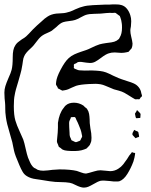

<svg xmlns="http://www.w3.org/2000/svg" viewBox="-25 -814 687 875"><path d="M573 -116Q574 -117 574.5 -118.5Q575 -120 576 -120Q577 -121 579.5 -119.5Q582 -118 583 -118Q585 -118 587.5 -117.5Q590 -117 591 -116L590 -108Q589 -98 583 -78Q572 -48 555.5 -21.5Q539 5 519 12Q516 13 509 13Q494 14 475 11Q457 9 449 9Q438 9 433 10Q421 13 401 25Q387 33 377.5 37Q368 41 357 41Q343 41 319 29Q304 21 293 19Q274 16 254 16Q236 16 227 15Q210 14 157 5Q153 4 140 2.5Q127 1 116.5 -2.5Q106 -6 98 -11Q86 -18 78.5 -30.5Q71 -43 63 -62Q43 -108 39 -127Q35 -143 34 -151Q33 -157 31 -166Q29 -175 25 -187L18 -212Q6 -250 2 -279Q0 -292 -0.5 -301.5Q-1 -311 -1 -317Q-1 -337 -2 -346Q-3 -354 -4 -365.5Q-5 -377 -5 -392Q-5 -407 -0.5 -421.5Q4 -436 13 -457Q25 -483 28 -496Q33 -515 33 -553Q33 -590 44 -606Q50 -617 61.5 -625Q73 -633 75 -635Q86 -641 94 -648Q105 -658 125 -680Q145 -700 164 -716Q178 -730 191 -738Q207 -749 231 -752Q241 -753 254.5 -753.5Q268 -754 276 -756L294 -761Q310 -767 317 -771Q342 -782 353 -784Q369 -789 398 -790.5Q427 -792 453 -793H473Q482 -794 501 -794Q520 -794 528 -791Q543 -787 553.5 -774Q564 -761 569 -744Q573 -732 573 -717Q573 -706 572 -700Q572 -694 570.5 -687.5Q569 -681 569 -675Q569 -663 572.5 -649Q576 -635 577 -629Q577 -625 578 -622Q579 -619 579 -615Q579 -604 575 -594Q573 -591 566 -584Q565 -583 564 -581.5Q563 -580 561 -578L553 -576Q540 -573 528 -573Q508 -575 498 -575Q482 -575 471 -571Q457 -567 435 -550Q419 -538 408.5 -532.5Q398 -527 385 -527Q379 -527 368.5 -528.5Q358 -530 351 -531Q348 -532 339 -532Q333 -532 330 -531Q330 -531 321 -525Q320 -525 316.5 -523.5Q313 -522 312 -520Q311 -519 311.5 -516Q312 -513 312 -512Q312 -511 311.5 -508Q311 -505 312 -504Q313 -501 325 -497Q330 -494 337.5 -493.5Q345 -493 348 -493Q362 -492 373 -492.5Q384 -493 391 -493Q396 -493 413.5 -492Q431 -491 445 -488Q458 -485 472.5 -478Q487 -471 491 -469Q519 -456 529 -453Q545 -447 553 -445Q576 -438 584 -434Q598 -428 607.5 -416Q617 -404 619 -389Q623 -378 622 -376Q620 -372 616 -370Q612 -362 609 -361L604 -362Q602 -362 597.5 -361.5Q593 -361 590 -362Q588 -363 584 -365.5Q580 -368 578 -369Q571 -373 562 -379Q553 -385 542 -391Q531 -397 516 -401Q501 -405 494 -407Q478 -413 470 -417Q467 -418 455.5 -423Q444 -428 433 -430Q419 -432 410 -432L380 -431Q341 -429 322 -423L303 -415Q284 -405 271 -403Q268 -403 265 -402Q262 -401 259 -401Q256 -402 251 -405Q246 -408 244 -409Q243 -410 241.5 -410Q240 -410 239 -411Q237 -415 237 -417Q236 -419 233.5 -422.5Q231 -426 230 -430L231 -441Q233 -462 251 -496Q271 -534 288 -549Q300 -560 314.5 -566.5Q329 -573 344 -578Q359 -583 368 -586Q377 -589 393 -597Q411 -606 429 -612Q440 -615 457 -617.5Q474 -620 483 -621L496 -624Q508 -628 515 -635Q517 -636 518.5 -639Q520 -642 521 -644Q531 -660 531 -688Q531 -701 530 -707Q528 -723 524 -733L521 -741L514 -746Q511 -748 508 -750.5Q505 -753 502 -755Q499 -756 494.5 -755.5Q490 -755 488 -755Q476 -756 459.5 -754.5Q443 -753 434 -752Q415 -752 405 -751Q382 -751 366 -746Q362 -745 343 -735Q332 -728 317 -723Q308 -720 290 -718Q272 -716 263 -713Q250 -709 232 -691Q215 -677 211 -674Q205 -670 191 -664Q177 -658 171 -654Q158 -646 146 -630Q134 -614 128 -607Q120 -598 111 -590Q103 -583 95.5 -574Q88 -565 85 -557Q81 -549 79.5 -536Q78 -523 77 -519Q75 -505 72.5 -494.5Q70 -484 68 -477L59 -445Q45 -401 42 -381Q38 -364 38 -330Q38 -289 45 -265Q51 -244 65 -214Q71 -202 81 -178Q86 -164 92 -136Q93 -131 97.5 -113Q102 -95 109 -81Q117 -61 127 -52Q131 -48 137 -46Q145 -41 147 -40Q158 -36 172 -36Q181 -36 193.5 -37.5Q206 -39 214 -40Q236 -42 246 -42Q296 -42 325 -35Q332 -33 345 -28Q358 -23 367 -23Q368 -23 380 -26Q389 -28 404.5 -33Q420 -38 433 -38Q440 -38 456 -36Q470 -34 477 -34Q497 -34 514 -45Q527 -53 536.5 -65Q546 -77 554 -89Q562 -101 564 -105ZM384 -153Q383 -151 380.5 -149Q378 -147 377 -145Q375 -143 373 -141Q371 -139 369 -137Q367 -136 359 -133Q337 -124 297 -126Q294 -126 281.5 -127Q269 -128 261 -132Q258 -133 252 -139Q243 -145 243 -145Q242 -146 239 -156Q238 -159 236.5 -161.5Q235 -164 235 -167Q234 -169 234.5 -172.5Q235 -176 235 -178L238 -210Q239 -218 239 -232V-254Q245 -298 265 -322Q272 -332 274 -333Q288 -346 312 -346Q335 -346 355 -333Q355 -333 363 -325Q370 -321 372 -317Q379 -307 381 -295Q383 -283 383.5 -270.5Q384 -258 384 -253L387 -229Q392 -206 392 -186Q392 -176 391 -171Q390 -168 388.5 -163.5Q387 -159 384 -153ZM597 -307Q597 -308 598 -310Q599 -312 600 -312Q601 -311 603 -309Q605 -307 606 -306Q608 -304 611 -301Q614 -298 615 -296Q616 -294 615.5 -290.5Q615 -287 615 -285Q615 -277 614 -277Q614 -276 606 -276Q605 -276 600.5 -275.5Q596 -275 595 -276Q594 -277 594 -278.5Q594 -280 593 -281Q590 -293 590 -296ZM323 -268Q320 -277 317 -280Q315 -281 309.5 -280.5Q304 -280 302 -280H300Q297 -280 297 -275Q293 -266 292 -264Q290 -260 290 -253Q290 -237 292 -209Q292 -199 293 -195Q294 -190 296 -186.5Q298 -183 299 -180Q299 -179 299.5 -177.5Q300 -176 302 -174Q304 -173 306 -172.5Q308 -172 309 -171Q311 -170 315 -168Q319 -166 321 -166Q323 -166 327.5 -168Q332 -170 335 -171Q336 -172 337.5 -172Q339 -172 340 -173Q342 -176 343 -178Q344 -180 344 -181Q349 -189 349 -191Q350 -193 349 -195.5Q348 -198 348 -200Q346 -213 342 -224Q340 -229 334.5 -243Q329 -257 323 -268ZM585 -219Q586 -220 586 -221Q586 -222 587 -222L594 -218Q604 -215 605 -212Q606 -211 606.5 -206Q607 -201 608 -199L609 -191Q608 -190 605.5 -189Q603 -188 601 -188L593 -184Q593 -184 589 -188Q587 -191 583.5 -194Q580 -197 579 -199Q577 -203 580 -210Z"/></svg>

Font: Rubik-Burned
Style: Regular
Weight: 400
Designer: NaN (generative design), Hubert & Fischer (Rubik source font outlines)
Foundry: NaN, Hubert & Fischer
Version: Version 1.000